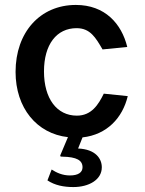

<svg xmlns="http://www.w3.org/2000/svg" viewBox="-20 -547 587 777"><path d="M497 -158 400 -168C378 -123 350 -79 291 -79C210 -79 158 -148 158 -258C158 -367 209 -433 290 -433C345 -433 367 -395 395 -347L495 -357C472 -451 405 -527 287 -527C142 -527 43 -416 43 -256C43 -110 129 -6 255 8L225 79C222 86 224 87 232 87C291 88 314 102 314 130C314 151 296 163 263 163C233 163 209 152 189 139L172 183C202 203 238 210 277 210C339 210 392 181 392 130C392 96 368 57 296 54L314 9C413 -2 476 -70 497 -158Z"/></svg>

Font: United Sans SemiBold
Style: Regular
Weight: 600
Designer: Pablo Impallari, Rodrigo Fuenzalida (Modified by Dan O. Williams)
Version: Version 1.000;PS 001.000;hotconv 1.0.88;makeotf.lib2.5.64775